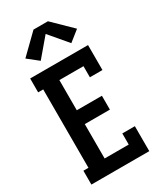

<svg xmlns="http://www.w3.org/2000/svg" viewBox="-239 -1066 977 1152"><g transform="rotate(-30 250.0 -489.5)"><path d="M36 0V-96H71V-639H36V-735H437V-562H350V-639H183V-430H357V-334H183V-96H350V-173H437V0ZM144 -795 71 -853 200 -979H300L429 -853L356 -795L250 -920Z"/></g></svg>

Font: Iosevka Slab
Style: Bold
Weight: 700
Monospace: yes
Designer: Belleve Invis
Foundry: Belleve Invis
Version: Version 11.1.1; ttfautohint (v1.8.3)